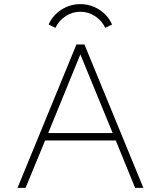

<svg xmlns="http://www.w3.org/2000/svg" viewBox="-20 -912 780 932"><path d="M524 -793Q504 -838 462 -865Q420 -892 370 -892Q320 -892 278 -865Q236 -838 216 -793L249 -777Q266 -812 298.5 -833.5Q331 -855 370 -855Q409 -855 441.5 -833.5Q474 -812 491 -777ZM351 -696H390L676 0H636L542 -230H199L104 0H65ZM214 -266H527L370 -648Z"/></svg>

Font: M Major Mono Display
Style: Regular
Weight: 400
Designer: Emre Parlak
Foundry: Emre Parlak
Version: Version 2.000; ttfautohint (v1.8) -l 8 -r 50 -G 200 -x 14 -D